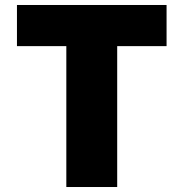

<svg xmlns="http://www.w3.org/2000/svg" viewBox="-20 -750 736 770"><path d="M648 -730V-565H450V0H246V-565H48V-730Z"/></svg>

Font: M PLUS 1p Black
Style: Regular
Weight: 900
Version: Version 1.061